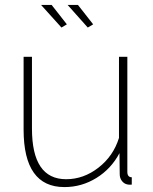

<svg xmlns="http://www.w3.org/2000/svg" viewBox="-20 -751 621 781"><path d="M147 -731H190L252 -652L230 -639ZM255 -731H297L359 -652L337 -639ZM76 -224V-520H110V-228Q110 -22 249 -22Q320 -22 380.5 -69Q441 -116 464 -190V-520H498V-52Q498 -30 516 -30V0Q503 1 497 -1Q484 -4 475.5 -15.5Q467 -27 467 -42L466 -128Q432 -64 372 -27Q312 10 242 10Q76 10 76 -224Z"/></svg>

Font: Raleway-v4020 ExtraLight
Style: Regular
Weight: 275
Designer: Matt McInerney, Pablo Impallari, Rodrigo Fuenzalida
Foundry: Matt McInerney, Pablo Impallari, Rodrigo Fuenzalida
Version: Version 4.020;PS 004.020;hotconv 1.0.88;makeotf.lib2.5.64775